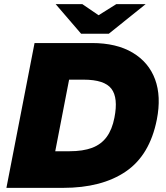

<svg xmlns="http://www.w3.org/2000/svg" viewBox="-20 -908 803 928"><path d="M11 0 147 -700H424Q543 -700 621 -653.5Q699 -607 729.5 -524.5Q760 -442 738 -330Q704 -158 588 -79Q472 0 285 0ZM247 -177H316Q381 -177 425 -193.5Q469 -210 495.5 -246Q522 -282 533 -339Q552 -435 518.5 -479Q485 -523 384 -523H314ZM372 -745 432 -819 542 -888H684L506 -745ZM372 -745 249 -888H378L479 -819L506 -745Z"/></svg>

Font: REM ExtraBold
Style: Italic
Weight: 800
Italic angle: -11°
Designer: Octavio Pardo
Foundry: Ashler Design
Version: Version 1.005;gftools[0.9.28]